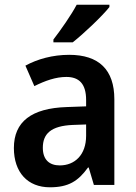

<svg xmlns="http://www.w3.org/2000/svg" viewBox="-20 -786 576 816"><path d="M445 -756V-766H306C282 -721 240 -661 207 -618V-606H289C336 -643 415 -718 445 -756ZM274 -553C204 -553 139 -535 88 -507L126 -420C172 -443 217 -459 262 -459C316 -459 346 -430 346 -361V-334L263 -331C114 -326 39 -269 39 -157C39 -53 98 10 192 10C271 10 312 -16 354 -74H357L379 0H466V-364C466 -490 400 -553 274 -553ZM289 -255 346 -257V-209C346 -128 298 -83 234 -83C191 -83 162 -106 162 -158C162 -217 196 -251 289 -255Z"/></svg>

Font: Noto Sans Devanagari UI SemiCondensed SemiBold
Style: Regular
Weight: 600
Width: 4
Designer: Jelle Bosma - Monotype Design Team
Foundry: Monotype Imaging Inc.
Version: Version 2.004